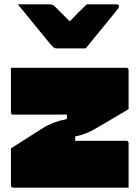

<svg xmlns="http://www.w3.org/2000/svg" viewBox="-20 -861 640 881"><path d="M373 -639H239Q232 -639 226.5 -643Q221 -647 209 -661Q202 -670 185 -690.5Q168 -711 146 -738Q124 -765 102 -792Q80 -819 62 -841H204Q215 -841 220.5 -839Q226 -837 233 -830L300 -763Q326 -790 344 -808Q362 -826 378 -841H515Q526 -841 526 -832Q526 -828 523 -823.5Q520 -819 508 -804Q497 -791 478.5 -768Q460 -745 439.5 -720Q419 -695 401 -673Q383 -651 373 -639ZM30 -550H559Q570 -550 570 -539V-360Q536 -340 500.5 -319Q465 -298 429 -277Q378 -245 325 -235V-215H559Q570 -215 570 -204V0H41Q30 0 30 -11V-180Q66 -203 101.5 -225.5Q137 -248 173 -271Q202 -289 228 -298.5Q254 -308 287 -315V-335H41Q30 -335 30 -346Z"/></svg>

Font: Recursive Mn Lnr St XBk
Style: Regular
Weight: 1000
Monospace: yes
Version: Version 1.079;hotconv 1.0.112;makeotfexe 2.5.65598; ttfautoh